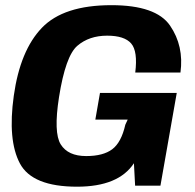

<svg xmlns="http://www.w3.org/2000/svg" viewBox="-20 -700 736 724"><path d="M270.5 4Q427 4 485 -84.5L489.5 0H585L646.5 -349.5H357L339.5 -249H461.5L452.5 -229.5Q437.5 -163 403.2 -137.2Q369 -111.5 305 -111.5Q236.5 -111.5 209 -155.5Q181.5 -199.5 202.5 -333.5Q227 -489 271.5 -527.2Q316 -565.5 384 -565.5Q449 -565.5 474.5 -536.2Q500 -507 490 -426.5H660.5Q674 -526.5 621.2 -603.5Q568.5 -680.5 400 -680.5Q220 -680.5 138 -595.2Q56 -510 32 -339Q8.5 -171.5 55 -83.8Q101.5 4 270.5 4Z"/></svg>

Font: Anybody UltraCondensed Thin
Style: Bold Italic
Weight: 700
Italic angle: -10°
Version: Version 1.111